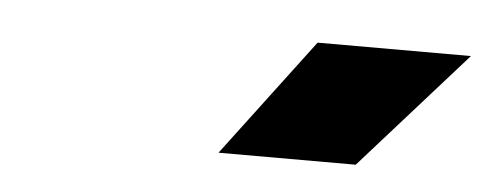

<svg xmlns="http://www.w3.org/2000/svg" viewBox="-27 -745 603 237"><g transform="rotate(5 274.5 -627.0)"><path d="M249 -554 359 -700H549L419 -554Z"/></g></svg>

Font: Figtree Light Black
Style: Italic
Weight: 900
Italic angle: -9.5°
Version: Version 2.000